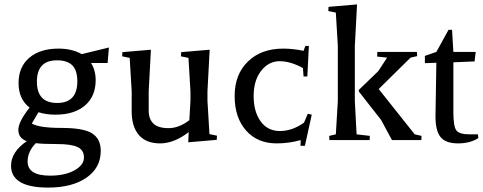

<svg xmlns="http://www.w3.org/2000/svg" viewBox="-20 -634 2185 869"><path d="M245 -414Q306 -414 350 -389L473 -419L467 -349H392Q413 -316 413 -271Q413 -198 364.5 -156.5Q316 -115 231 -115Q189 -115 154 -126L124 -75Q157 -55 258 -55Q359 -55 397.5 -30Q436 -5 436 49Q436 125 371.5 170Q307 215 198 215Q30 215 30 116Q30 54 101 5Q63 -9 63 -46Q63 -83 114 -147Q64 -185 64 -258Q64 -331 112.5 -372.5Q161 -414 245 -414ZM142 14Q105 52 105 97Q105 161 207 161Q274 161 317 137Q360 113 360 79Q360 45 331 31.5Q302 18 238 18Q174 18 142 14ZM238 -361Q147 -361 147 -264.5Q147 -168 238.5 -168Q330 -168 330 -266Q330 -315 307.5 -338Q285 -361 238 -361Z M576 -221 567 -372 533 -379 534 -398 663 -409 653 -221V-133Q653 -95 674.5 -74.5Q696 -54 743 -54Q790 -54 837 -90L842 -178V-221L833 -372L799 -379L800 -398L929 -409L919 -221V-178L928 -27L962 -20L961 -1L832 10L834 -36Q768 15 704.5 15Q641 15 608.5 -23Q576 -61 576 -129Z M1262 -414Q1305 -414 1354 -404L1362 -426H1378L1371 -288H1354L1351 -326Q1295 -357 1245.5 -357Q1196 -357 1162 -313.5Q1128 -270 1128 -199.5Q1128 -129 1159.5 -85Q1191 -41 1247 -41Q1303 -41 1356 -79L1373 -119L1391 -115L1360 26H1340L1341 0Q1288 15 1232 15Q1145 15 1093.5 -43.5Q1042 -102 1042 -199.5Q1042 -297 1102 -355.5Q1162 -414 1262 -414Z M1467 -603 1596 -614 1586 -426V-177L1594 -26L1654 -19L1653 0H1471L1470 -19L1500 -26L1509 -177V-426L1500 -577L1466 -584ZM1604 -220V-227L1692 -312L1732 -373L1687 -378L1688 -399H1867L1868 -380L1838 -373L1694 -231L1857 -26L1888 -19L1887 0H1754L1705 -91Z M1951 -108 1955 -350 1903 -348V-381L1955 -399L2010 -499H2026L2032 -399H2133L2128 -356L2032 -352V-127Q2032 -63 2045 -44.5Q2058 -26 2104 -26H2143L2145 -9Q2108 15 2053 15Q1998 15 1974.5 -13Q1951 -41 1951 -108Z"/></svg>

Font: Balthazar
Style: Regular
Weight: 400
Designer: Dario Manuel Muhafara
Foundry: Dario Manuel Muhafara
Version: Version 1.000